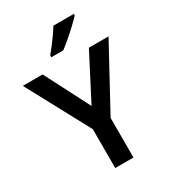

<svg xmlns="http://www.w3.org/2000/svg" viewBox="-221 -1053 1045 1168"><g transform="rotate(-30 301.0 -469.0)"><path d="M301 -399 464 -714H602L365 -278V0H237V-273L0 -714H139ZM488 -928Q472 -910 441.5 -881Q411 -852 378 -824Q345 -796 321 -778H237V-791Q252 -809 272 -835Q292 -861 311.5 -888.5Q331 -916 344 -938H488Z"/></g></svg>

Font: Noto Sans Ethiopic SemiBold
Style: Regular
Weight: 600
Designer: Monotype Design Team
Foundry: Monotype Imaging Inc.
Version: Version 2.102; ttfautohint (v1.8.4.7-5d5b)